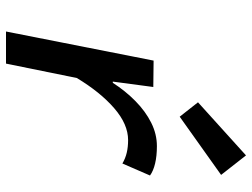

<svg xmlns="http://www.w3.org/2000/svg" viewBox="-120 -720 840 640"><g transform="rotate(90 300.0 -400.0)"><path d="M85 0 182 -492 270 -491 252 -356H256Q283 -398 317 -431.5Q351 -465 389 -484Q427 -503 467 -503Q500 -503 525 -497Q550 -491 565 -480L525 -388Q508 -398 489 -402.5Q470 -407 447 -407Q394 -407 340.5 -360.5Q287 -314 240 -236L192 0ZM369 -579 321 -640 498 -800 563 -717Z"/></g></svg>

Font: Source Code Pro ExtraLight SemiBold
Style: Italic
Weight: 600
Italic angle: -11°
Monospace: yes
Version: Version 1.016;hotconv 1.0.116;makeotfexe 2.5.65601